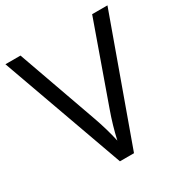

<svg xmlns="http://www.w3.org/2000/svg" viewBox="-166 -842 927 970"><g transform="rotate(-30 297.5 -357.0)"><path d="M505.9 -713.9H595.2L337.9 0H255.9L0 -713.9H87.9L252 -252Q280.3 -172.4 296.9 -97.2Q314.5 -176.3 342.8 -254.9Z"/></g></svg>

Font: f0_46894 
Style: Regular
Weight: 400
Foundry: Ascender Corporation
Version: Version 1.10